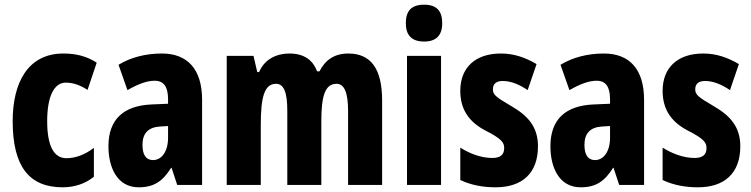

<svg xmlns="http://www.w3.org/2000/svg" viewBox="-20 -788 3200 818"><path d="M247 10C297 10 343 -5 380 -35V-158C342 -129 302 -114 263 -114C209 -114 181 -167 181 -272C181 -378 211 -436 260 -436C292 -436 322 -425 353 -405L392 -521C352 -547 307 -560 250 -560C99 -560 34 -436 34 -272C34 -79 104 10 247 10Z M670 -560C599 -560 536 -543 485 -512L523 -404C570 -431 607 -444 639 -444C678 -444 696 -418 696 -365V-346L626 -343C507 -338 442 -280 442 -165C442 -76 478 10 571 10C637 10 674 -17 709 -73H711L735 0H841V-363C841 -494 778 -560 670 -560ZM662 -249 696 -251V-201C696 -143 669 -106 632 -106C603 -106 587 -127 587 -171C587 -220 612 -246 662 -249Z M1464 -560C1405 -560 1366 -533 1341 -484H1331C1315 -528 1279 -560 1214 -560C1153 -560 1105 -532 1084 -481H1076L1060 -550H946V0H1091V-255C1091 -374 1106 -431 1156 -431C1190 -431 1204 -393 1204 -316V0H1349V-271C1349 -380 1365 -431 1414 -431C1447 -431 1463 -393 1463 -315V0H1608V-360C1608 -495 1560 -560 1464 -560Z M1787 -768C1733 -768 1709 -742 1709 -689C1709 -637 1735 -611 1787 -611C1838 -611 1864 -637 1864 -689C1864 -741 1841 -768 1787 -768ZM1859 -550H1714V0H1859Z M2272 -165C2272 -249 2227 -296 2160 -335C2090 -376 2080 -385 2080 -408C2080 -431 2095 -443 2122 -443C2159 -443 2196 -426 2228 -404L2266 -515C2216 -544 2169 -560 2114 -560C2005 -560 1941 -500 1941 -401C1941 -322 1978 -269 2046 -233C2119 -196 2128 -180 2128 -157C2128 -128 2111 -115 2077 -115C2028 -115 1979 -135 1941 -159V-21C1988 1 2038 10 2091 10C2205 10 2272 -50 2272 -165Z M2553 -560C2482 -560 2419 -543 2368 -512L2406 -404C2453 -431 2490 -444 2522 -444C2561 -444 2579 -418 2579 -365V-346L2509 -343C2390 -338 2325 -280 2325 -165C2325 -76 2361 10 2454 10C2520 10 2557 -17 2592 -73H2594L2618 0H2724V-363C2724 -494 2661 -560 2553 -560ZM2545 -249 2579 -251V-201C2579 -143 2552 -106 2515 -106C2486 -106 2470 -127 2470 -171C2470 -220 2495 -246 2545 -249Z M3134 -165C3134 -249 3089 -296 3022 -335C2952 -376 2942 -385 2942 -408C2942 -431 2957 -443 2984 -443C3021 -443 3058 -426 3090 -404L3128 -515C3078 -544 3031 -560 2976 -560C2867 -560 2803 -500 2803 -401C2803 -322 2840 -269 2908 -233C2981 -196 2990 -180 2990 -157C2990 -128 2973 -115 2939 -115C2890 -115 2841 -135 2803 -159V-21C2850 1 2900 10 2953 10C3067 10 3134 -50 3134 -165Z"/></svg>

Font: Noto Sans Khmer UI ExtraCondensed ExtraBold
Style: Regular
Weight: 800
Width: 2
Designer: Danh Hong and the Monotype Design Team
Foundry: Monotype Imaging Inc.
Version: Version 2.002